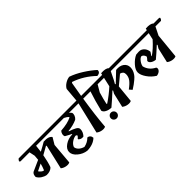

<svg xmlns="http://www.w3.org/2000/svg" viewBox="64 -1974 3038 3038"><g transform="rotate(-45 1583.5 -455.0)"><path d="M792 -623 804 -610Q797 -582 777 -569H356Q352 -516 342 -449Q434 -497 487 -530Q601 -538 638 -483L572 -372L541 -11Q511 5 463 -3.5Q415 -12 380 -41L475 -451L465 -457Q449 -448 331 -382Q306 -246 277 -169Q237 -122 149 -122Q104 -130 64 -157Q24 -184 2 -224Q2 -286 39 -307Q156 -358 222 -389Q227 -427 229 -474L209 -569H6L-10 -584Q2 -610 20 -623ZM161 -204 172 -211Q192 -257 208 -319Q170 -300 92 -262Q119 -220 161 -204Z M1039 -259Q1039 -198 990 -143Q955 -136 927 -149Q899 -162 898 -179Q925 -201 934 -219Q931 -237 908 -240Q867 -235 823.5 -205Q780 -175 764 -131Q767 -94 797.5 -63Q828 -32 884 -15Q967 -31 1022 -88Q1050 -86 1068 -66.5Q1086 -47 1087 -17Q1011 57 874 60Q790 49 722.5 -7.5Q655 -64 655 -128.5Q655 -193 725.5 -241.5Q796 -290 888 -292L891 -299Q864 -310 785 -354Q772 -379 781 -411Q790 -443 808 -457Q959 -467 1045 -511L1048 -519Q1028 -545 978 -569H693L677 -584Q689 -610 707 -623H1286L1298 -610Q1291 -582 1271 -569H1091Q1116 -553 1128 -532Q1135 -506 1122.5 -474.5Q1110 -443 1084 -422Q1000 -383 885 -371L883 -364Q958 -340 998.5 -316.5Q1039 -293 1039 -259Z M1334 -863Q1355 -904 1403.5 -935Q1452 -966 1500 -970Q1603 -934 1709.5 -866.5Q1816 -799 1892 -729Q1896 -671 1823 -664Q1668 -814 1473 -880L1460 -870L1418 -623H1586L1598 -610Q1591 -582 1572 -569H1410Q1358 -238 1341 -11Q1311 5 1263 -3.5Q1215 -12 1180 -41L1305 -569H1174L1159 -584Q1169 -610 1189 -623H1313Z M2246 -264Q2230 -240 2194 -209.5Q2158 -179 2134.5 -162.5Q2111 -146 2062 -114L2022 -160Q2097 -215 2130.5 -260.5Q2164 -306 2164 -364.5Q2164 -423 2102 -437Q2043 -389 1946 -307L1917 -11Q1886 5 1838 -3.5Q1790 -12 1755 -41L1810 -278L1836 -326L1828 -333Q1724 -235 1625 -152Q1573 -153 1529.5 -174.5Q1486 -196 1477 -232Q1520 -412 1573 -569H1458L1442 -584Q1454 -610 1472 -623H1888L1895 -653Q2002 -661 2037 -623H2419L2431 -610Q2424 -582 2404 -569H2027L1959 -431L1928 -376L1937 -367Q1992 -418 2100 -522Q2185 -532 2237.5 -494Q2290 -456 2290 -390.5Q2290 -325 2246 -264ZM1841 -415 1876 -569H1733L1665 -453Q1628 -329 1612 -249L1622 -244Q1741 -323 1841 -415ZM1499 -38Q1499 -65 1518 -84Q1537 -103 1564 -103Q1591 -103 1610 -84Q1629 -65 1629 -38Q1629 -11 1610 8Q1591 27 1564 27Q1537 27 1518 8Q1499 -11 1499 -38Z M2496 -469Q2561 -478 2600 -468Q2678 -434 2688 -341Q2663 -301 2648 -282L2654 -278Q2748 -340 2851 -456L2876 -569H2295L2279 -584Q2291 -610 2309 -623H2888L2895 -653Q3002 -661 3037 -623H3165L3177 -610Q3170 -582 3151 -569H3027L2958 -431L2917 -11Q2887 5 2839 -3.5Q2791 -12 2756 -41L2812 -286L2844 -339L2836 -348Q2724 -245 2658 -191Q2606 -197 2575.5 -221Q2545 -245 2549 -274Q2581 -308 2592 -327Q2579 -383 2535 -393Q2504 -386 2473 -344.5Q2442 -303 2437 -264Q2465 -153 2575 -99Q2592 -70 2568.5 -39.5Q2545 -9 2491 0Q2414 -47 2363.5 -121Q2313 -195 2313 -251.5Q2313 -308 2371 -373.5Q2429 -439 2496 -469Z"/></g></svg>

Font: Tillana SemiBold
Style: Regular
Weight: 600
Designer: Lipi Raval (Devanagari, Latin), Jonny Pinhorn (Latin)
Foundry: Indian Type Foundry
Version: Version 2.003;PS 1.0;hotconv 1.0.79;makeotf.lib2.5.61930; tt